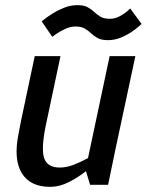

<svg xmlns="http://www.w3.org/2000/svg" viewBox="-20 -718 570 746"><path d="M175 8Q97 8 64.5 -45.5Q32 -99 52 -198L62 -250L115 -500H215L162 -250Q139 -147 150.5 -107Q162 -67 212 -67Q239 -67 268 -78.5Q297 -90 322 -104L406 -500H506L429 -140L400 0H330L314 -53Q284 -29 247.5 -10.5Q211 8 176 8H175ZM142 -635Q142 -635 154 -644.5Q166 -654 186 -666.5Q206 -679 230.5 -688.5Q255 -698 281 -698Q306 -698 320.5 -690Q335 -682 346 -671.5Q357 -661 370.5 -653Q384 -645 407 -645Q427 -645 445.5 -655Q464 -665 475 -675Q486 -685 486 -685L530 -625Q530 -625 519.5 -615.5Q509 -606 490.5 -593.5Q472 -581 448.5 -571.5Q425 -562 399 -562Q374 -562 359.5 -570Q345 -578 334 -588.5Q323 -599 309.5 -607Q296 -615 273 -615Q253 -615 232 -605Q211 -595 197 -585Q183 -575 183 -575Z"/></svg>

Font: Epunda Sans Medium
Style: Italic
Weight: 500
Italic angle: -12.0243°
Designer: Simon Atzbach
Foundry: typofactur
Version: Version 2.204; ttfautohint (v1.8.4.7-5d5b)